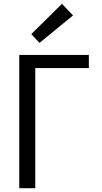

<svg xmlns="http://www.w3.org/2000/svg" viewBox="-20 -983 537 1007"><path d="M305 -963 363 -902 187 -758 144 -804ZM165 -626V4H81V-695H446V-626Z"/></svg>

Font: Repo Regular
Style: Regular
Weight: 400
Designer: Stefan Peev
Foundry: Context Ltd
Version: Version 1.502